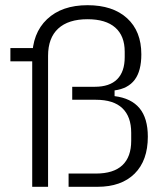

<svg xmlns="http://www.w3.org/2000/svg" viewBox="-20 -719 644 739"><path d="M104 0V-496Q104 -591 161 -645Q218 -699 317 -699Q414 -699 469 -649Q524 -599 524 -510Q524 -446 498.5 -412Q473 -378 421 -371V-349Q485 -341 517 -302.5Q549 -264 549 -193Q549 -101 498 -50.5Q447 0 355 0H244V-51H349Q417 -51 451 -83Q485 -115 485 -177V-208Q485 -270 451 -302.5Q417 -335 349 -335H258V-385H345Q402 -385 431 -414Q460 -443 460 -499V-520Q460 -581 423.5 -613Q387 -645 317 -645Q243 -645 204 -609Q165 -573 165 -504V0ZM20 -483V-534H146V-483Z"/></svg>

Font: Mozilla Headline ExtraLight
Style: Regular
Weight: 200
Designer: Studio DRAMA
Foundry: Studio DRAMA
Version: Version 1.000